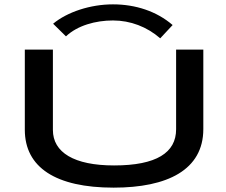

<svg xmlns="http://www.w3.org/2000/svg" viewBox="-20 -851 1040 882"><path d="M283 -684C336 -734 419 -757 499 -757C579 -757 655 -728 716 -675L773 -736C700 -799 603 -831 499 -831C395 -831 289 -796 224 -742ZM502 11C748 11 914 -70 914 -258V-623H789V-257C789 -150 699 -91 504 -91C320 -91 223 -151 223 -254V-623H94V-255C94 -82 236 11 502 11Z"/></svg>

Font: Inconsolata UltraExpanded
Style: Bold
Weight: 700
Width: 9
Monospace: yes
Designer: Raph Levien, Cyreal, Brenton Simpson
Foundry: Raph Levien, Cyreal, Google
Version: Version 3.100